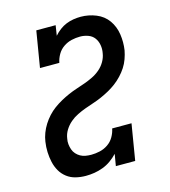

<svg xmlns="http://www.w3.org/2000/svg" viewBox="-111 -832 823 930"><g transform="rotate(-15 300.0 -367.5)"><path d="M205 8Q179 8 154.5 2Q130 -4 110.5 -19Q91 -34 79 -55Q67 -76 61.5 -100.5Q56 -125 55 -151Q54 -177 58 -203Q61 -224 69 -245Q77 -266 89 -285Q101 -304 116.5 -321Q132 -338 150.5 -351.5Q169 -365 189 -376Q209 -387 229.5 -396Q250 -405 271.5 -412Q293 -419 314 -426.5Q335 -434 355.5 -444Q376 -454 393.5 -469Q411 -484 422.5 -504Q434 -524 437 -545Q441 -565 437.5 -585.5Q434 -606 422.5 -621.5Q411 -637 391.5 -644Q372 -651 352 -651Q330 -651 308.5 -646Q287 -641 268 -628Q249 -615 237.5 -595Q226 -575 222 -554H125L155 -735H252L244 -684Q257 -699 273 -711Q289 -723 306.5 -730Q324 -737 342.5 -740Q361 -743 379 -743Q419 -743 456 -728Q493 -713 515 -682Q537 -651 543 -611Q549 -571 543 -531Q539 -510 531.5 -489Q524 -468 512 -449.5Q500 -431 484 -414Q468 -397 450 -383.5Q432 -370 412 -359Q392 -348 371.5 -339Q351 -330 329.5 -323Q308 -316 287.5 -308.5Q267 -301 246.5 -291Q226 -281 208.5 -266Q191 -251 179 -231.5Q167 -212 164 -190Q161 -176 162.5 -162Q164 -148 168.5 -135Q173 -122 182 -112Q191 -102 202.5 -95.5Q214 -89 228 -86.5Q242 -84 257 -84Q278 -84 300 -89Q322 -94 341 -107Q360 -120 371.5 -140Q383 -160 387 -181H484L454 0H357L367 -59Q351 -42 332 -28.5Q313 -15 291.5 -7Q270 1 248.5 4.5Q227 8 205 8Z"/></g></svg>

Font: Iosevka Etoile SmBdObl
Style: Regular
Weight: 600
Italic angle: -9°
Designer: Belleve Invis
Foundry: Belleve Invis
Version: Version 15.5.2; ttfautohint (v1.8.4)